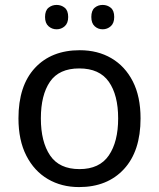

<svg xmlns="http://www.w3.org/2000/svg" viewBox="-20 -750 645 780"><path d="M551 -269Q551 -136 483.5 -63Q416 10 301 10Q230 10 174.5 -22.5Q119 -55 87 -117.5Q55 -180 55 -269Q55 -402 122 -474Q189 -546 304 -546Q377 -546 432.5 -513.5Q488 -481 519.5 -419.5Q551 -358 551 -269ZM146 -269Q146 -174 183.5 -118.5Q221 -63 303 -63Q384 -63 422 -118.5Q460 -174 460 -269Q460 -364 422 -418Q384 -472 302 -472Q220 -472 183 -418Q146 -364 146 -269ZM163 -681Q163 -707 177 -718.5Q191 -730 210 -730Q229 -730 243 -718.5Q257 -707 257 -681Q257 -656 243 -643.5Q229 -631 210 -631Q191 -631 177 -643.5Q163 -656 163 -681ZM351 -681Q351 -707 364.5 -718.5Q378 -730 397 -730Q416 -730 430 -718.5Q444 -707 444 -681Q444 -656 430 -643.5Q416 -631 397 -631Q378 -631 364.5 -643.5Q351 -656 351 -681Z"/></svg>

Font: Noto Sans Chakma
Style: Regular
Weight: 400
Designer: Zachary Quinn Scheuren - Monotype Design Team
Foundry: Monotype Imaging Inc.
Version: Version 2.003; ttfautohint (v1.8.4.7-5d5b)